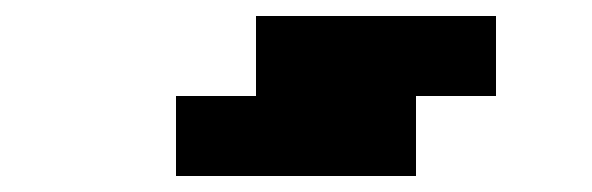

<svg xmlns="http://www.w3.org/2000/svg" viewBox="-20 -420 740 240"><path d="M200 -200V-300H300V-400H600V-300H500V-200Z"/></svg>

Font: FT88 Gothique
Style: Regular
Weight: 400
Designer: Ange Degheest & Oriane Charvieux
Foundry: Velvetyne Type Foundry
Version: Version 1.000;FEAKit 1.0